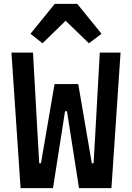

<svg xmlns="http://www.w3.org/2000/svg" viewBox="-20 -969 680 989"><path d="M86 0 39 -698H150L173 -286L182 -128H191L261 -536H383L453 -128H462L471 -283L494 -698H601L554 0H387L325 -396H315L253 0ZM378 -949 503 -795 438 -746 318 -862 199 -746 137 -795 262 -949Z"/></svg>

Font: Writer SemiBold
Style: Regular
Weight: 600
Monospace: yes
Designer: Mike Abbink, Paul van der Laan, Pieter van Rosmalen
Foundry: Bold Monday
Version: Version 2.001 2020